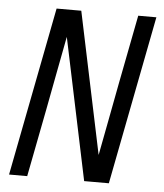

<svg xmlns="http://www.w3.org/2000/svg" viewBox="-50 -714 650 759"><g transform="rotate(5 275.0 -335.0)"><path d="M86 0H14L144 -670H242L360 -108Q374 -181 388 -254.5Q402 -328 416 -402L468 -670H540L410 0H312L194 -562Q180 -489 166 -415.5Q152 -342 138 -268Z"/></g></svg>

Font: Lode
Style: Italic
Weight: 400
Italic angle: -11°
Monospace: yes
Designer: Belleve Invis
Foundry: Belleve Invis
Version: Version 29.2.0; ttfautohint (v1.8.3)